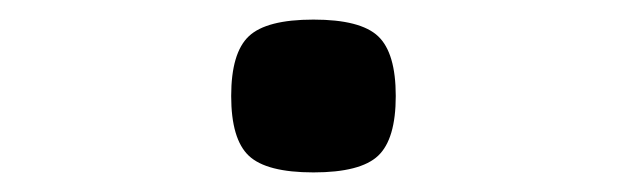

<svg xmlns="http://www.w3.org/2000/svg" viewBox="-20 -162 640 196"><path d="M300 14Q252 14 234 -3Q216 -20 216 -64Q216 -108 234 -125Q252 -142 300 -142Q348 -142 366 -125Q384 -108 384 -64Q384 -20 366 -3Q348 14 300 14Z"/></svg>

Font: Victor Mono
Style: Bold
Weight: 700
Monospace: yes
Designer: Rune Bjørnerås
Version: Version 1.561;gftools[0.9.30]